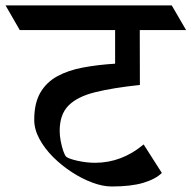

<svg xmlns="http://www.w3.org/2000/svg" viewBox="-74 -677 698 700"><path d="M435.5 -600.1 436 -367.2Q337.9 -356.9 272.9 -340.8Q208 -324.7 175.8 -292.2Q143.6 -259.8 143.6 -199.7Q143.6 -182.1 147.5 -161.9Q151.4 -141.6 157 -125.7Q162.6 -109.9 167.5 -105.5Q177.2 -97.7 209.7 -90.6Q242.2 -83.5 272.5 -83.5Q369.6 -83.5 449.7 -150.4L516.1 -46.4Q492.2 -23.4 447.8 -10.3Q403.3 2.9 333 2.9Q301.3 2.9 263.4 -11Q225.6 -24.9 188 -49.3Q150.4 -73.7 119.4 -104.7Q88.4 -135.7 69.6 -170.7Q50.8 -205.6 50.8 -240.2Q50.8 -300.8 73 -339.1Q95.2 -377.4 135.3 -399.2Q175.3 -420.9 229 -430.9Q282.7 -440.9 345.7 -444.8V-600.1ZM393.6 -657.2 446.3 -567.4H-2L-53.7 -657.2ZM552.2 -657.2 604.5 -567.4H153.8L101.1 -657.2Z"/></svg>

Font: Annapurna SIL
Style: Bold
Weight: 700
Designer: Peter Martin, Annie Olsen
Foundry: SIL International
Version: Version 2.000